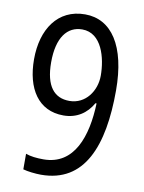

<svg xmlns="http://www.w3.org/2000/svg" viewBox="-83 -783 639 851"><g transform="rotate(10 236.0 -357.0)"><path d="M424 -415C424 -616 350 -724 231 -724C108 -724 42 -624 42 -489C42 -357 100 -266 213 -266C273 -266 317 -296 344 -344H349C344 -196 299 -59 160 -59C129 -59 102 -62 80 -70V0C100 6 136 10 161 10C357 10 424 -166 424 -415ZM230 -656C318 -656 346 -548 346 -468C346 -400 301 -334 228 -334C160 -334 119 -381 119 -489C119 -601 163 -656 230 -656Z"/></g></svg>

Font: Noto Sans Sinhala UI Condensed
Style: Regular
Weight: 400
Width: 3
Designer: Jelle Bosma - Monotype Design Team
Foundry: Monotype Imaging Inc.
Version: Version 2.006